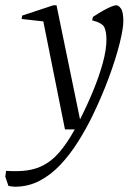

<svg xmlns="http://www.w3.org/2000/svg" viewBox="-83 -480 511 727"><path d="M-27 227Q-33 227 -39 226Q-45 225 -51 224L-63 189L-60 167Q-47 168 -36.5 168Q-26 168 -22 168Q33 168 71.5 150.5Q110 133 140.5 98Q171 63 200 10H163L81 -399L-1 -408L1 -421L119 -460H131L220 -28Q248 -83 270.5 -138Q293 -193 306.5 -242.5Q320 -292 320 -330Q320 -359 312.5 -376Q305 -393 266 -403L269 -416Q287 -428 304.5 -438Q322 -448 336 -454Q350 -460 358 -460Q366 -460 375 -447.5Q384 -435 384 -400Q384 -371 369.5 -313.5Q355 -256 328.5 -184.5Q302 -113 266 -39Q242 10 212 57.5Q182 105 146 143.5Q110 182 67 204.5Q24 227 -27 227Z"/></svg>

Font: Ancizar Serif Light
Style: Italic
Weight: 300
Italic angle: -4°
Designer: Cesar Puertas, Viviana Monsalve, Julian Moncada, Julian Prieto, Jose Castro, Felipe Aragon, Mariel Hernandez, Sara Alarc
Version: Version 8.100